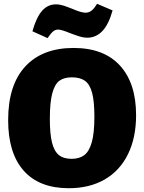

<svg xmlns="http://www.w3.org/2000/svg" viewBox="-20 -978 760 1013"><path d="M23 -344Q23 -530 113.5 -627.5Q204 -725 368 -725Q528 -725 613 -632Q698 -539 698 -370Q698 -252 655.5 -165Q613 -78 533 -31.5Q453 15 343 15Q187 15 105 -77.5Q23 -170 23 -344ZM478 -362Q478 -443 466 -488Q454 -533 428.5 -551.5Q403 -570 359 -570Q318 -570 293.5 -552Q269 -534 256 -486.5Q243 -439 243 -351Q243 -271 254.5 -225.5Q266 -180 290.5 -160Q315 -140 358 -140Q398 -140 424 -159Q450 -178 464 -226.5Q478 -275 478 -362ZM151 -813Q172 -887 202 -921Q232 -955 275 -955Q295 -955 315 -948.5Q335 -942 365 -930Q383 -922 401 -916.5Q419 -911 431 -911Q449 -911 463 -922Q477 -933 492 -958L574 -923Q553 -848 519.5 -813.5Q486 -779 440 -779Q422 -779 402 -785Q382 -791 350 -803Q304 -822 287 -822Q272 -822 260 -812Q248 -802 231 -777Z"/></svg>

Font: Bitter Pro Black
Style: Regular
Weight: 900
Designer: Sol Matas, and Bitter project Authors
Foundry: Sol Matas
Version: Version 1.010